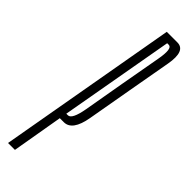

<svg xmlns="http://www.w3.org/2000/svg" viewBox="-272 -677 679 679"><g transform="rotate(45 67.5 -337.5)"><path d="M-35 0H-0.5L32.5 -191.5H52.5Q94.5 -191.5 107.8 -267.5Q121 -343.5 137 -433.5Q153 -523 166.5 -599Q180 -675 137 -675H84ZM37.5 -219 113.5 -647.5H121.5Q141 -647.5 129.8 -586Q118.5 -524.5 102.5 -433.5Q86.5 -341.5 75.8 -280.2Q65 -219 45.5 -219Z"/></g></svg>

Font: Anybody UltraCondensed ExtraLight
Style: Italic
Weight: 250
Width: 1
Italic angle: -10°
Version: Version 1.113;gftools[0.9.25]